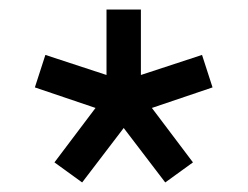

<svg xmlns="http://www.w3.org/2000/svg" viewBox="-20 -765 519 402"><path d="M94 -425 180 -539 53 -582 75 -650 203 -608V-745H275V-608L403 -650L425 -582L298 -539L384 -425L326 -383L239 -497L152 -383Z"/></svg>

Font: Eudoxus Sans
Style: Regular
Weight: 400
Designer: Stijn de Vries
Foundry: tokotype
Version: Version 2.005